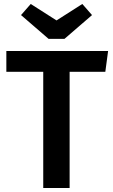

<svg xmlns="http://www.w3.org/2000/svg" viewBox="-20 -948 570 968"><path d="M395 -928 444 -872 305 -752H225L86 -872L135 -928L265 -845ZM525 -691 511 -586H331V0H198V-586H12V-691Z"/></svg>

Font: FiraGO Medium
Style: Regular
Weight: 500
Designer: bBox Type
Foundry: bBox Type GmbH
Version: Version 1.001;PS 001.001;hotconv 1.0.88;makeotf.lib2.5.64775